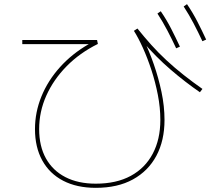

<svg xmlns="http://www.w3.org/2000/svg" viewBox="-20 -860 1040 922"><path d="M440 42Q349 42 283.5 8Q218 -26 183 -89.5Q148 -153 148 -240Q148 -321 179 -397Q210 -473 268 -537.5Q326 -602 406 -648H87V-668H446L450 -649Q363 -606 300 -542Q237 -478 202.5 -401Q168 -324 168 -240Q168 -158 200.5 -99.5Q233 -41 294 -9.5Q355 22 440 22Q539 22 608 -15.5Q677 -53 713.5 -122Q750 -191 750 -284Q750 -343 738 -404.5Q726 -466 707 -524Q688 -582 666 -630.5Q644 -679 623 -712L640 -723Q672 -683 706.5 -644.5Q741 -606 780 -570Q819 -534 862 -500Q905 -466 952 -433L940 -417Q870 -465 799 -526Q728 -587 662 -664L670 -669Q696 -616 718.5 -551.5Q741 -487 755.5 -418.5Q770 -350 770 -284Q770 -185 731 -112Q692 -39 618.5 1.5Q545 42 440 42ZM826 -628Q806 -671 784 -713Q762 -755 736 -795L752 -806Q780 -765 802 -722Q824 -679 844 -636ZM952 -662Q932 -705 910 -747Q888 -789 862 -829L878 -840Q906 -799 928 -756Q950 -713 970 -670Z"/></svg>

Font: Murecho Thin
Style: Regular
Weight: 100
Designer: Neil Summerour
Foundry: Positype
Version: Version 1.010